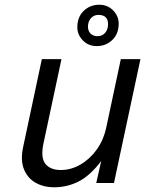

<svg xmlns="http://www.w3.org/2000/svg" viewBox="-20 -774 658 812"><path d="M574 -524 462 0H387L408 -93Q362 -32 313.5 -7Q265 18 209 18Q164 18 130 -1.5Q96 -21 81 -59Q66 -97 78 -153L157 -524H240L164 -168Q151 -107 172 -81Q193 -55 237 -55Q281 -55 321 -78.5Q361 -102 389.5 -142Q418 -182 429 -233L491 -524ZM400 -754Q435 -754 458.5 -730Q482 -706 482 -674Q482 -631 455 -605Q428 -579 389 -579Q354 -579 330.5 -603Q307 -627 307 -659Q307 -702 334 -728Q361 -754 400 -754ZM396 -711Q377 -711 364.5 -697Q352 -683 352 -661Q352 -643 363 -632Q374 -621 393 -621Q413 -621 425 -635.5Q437 -650 437 -672Q437 -711 396 -711Z"/></svg>

Font: Fragment Mono SC
Style: Italic
Weight: 400
Italic angle: -12°
Monospace: yes
Designer: Wei Huang based on Nimbus Sans by URW Studio, based on Helvetica by Max Miedinger.
Foundry: Wei Huang
Version: Version 1.012; ttfautohint (v1.8.4.7-5d5b)